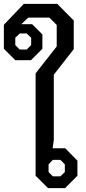

<svg xmlns="http://www.w3.org/2000/svg" viewBox="-58 -972 445 992"><path d="M126 -64V-593L235 -732V-843L197 -881H88L52 -847H108L161 -794V-720L102 -661H21L-38 -720V-844L65 -952H238L323 -866V-718L220 -586V-249L214 -206H279L342 -142V-64L278 0H190ZM80 -716 103 -739V-777L80 -799H44L21 -777V-739L44 -716ZM254 -61 277 -83V-123L254 -146H215L193 -123V-83L215 -61Z"/></svg>

Font: Chakra Petch Medium
Style: Regular
Weight: 500
Designer: Katatrad Aksorn Co.,Ltd.
Foundry: Cadson Demak Co.,Ltd.
Version: Version 1.000; ttfautohint (v1.6)